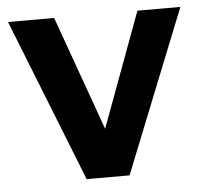

<svg xmlns="http://www.w3.org/2000/svg" viewBox="-43 -552 630 597"><g transform="rotate(-5 272.0 -254.0)"><path d="M3 -508H147L329 0H204ZM541 -508 338 0H219L407 -508Z"/></g></svg>

Font: Inclusive Sans
Style: Bold
Weight: 700
Designer: Olivia King
Foundry: Olivia King
Version: Version 2.004